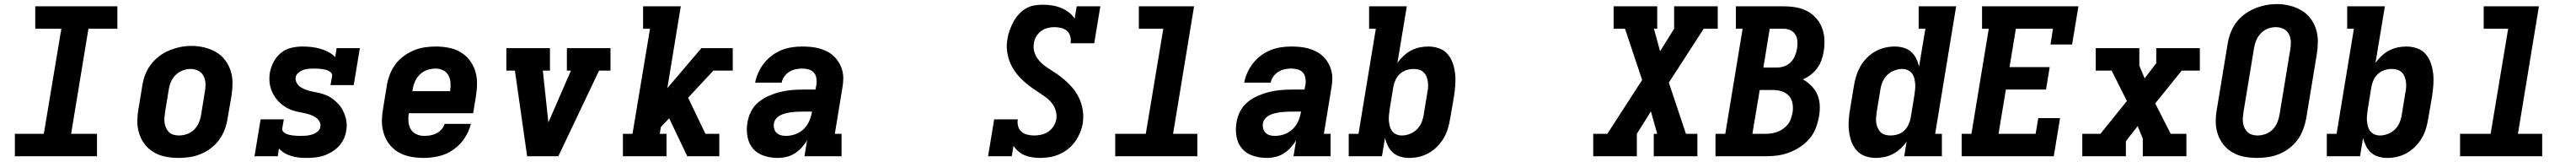

<svg xmlns="http://www.w3.org/2000/svg" viewBox="-20 -766 12640 794"><path d="M53 0V-110H195L281 -625H153V-735H556V-625H414L329 -110H456V0Z M856 8Q824 8 793 2Q762 -4 736 -19Q710 -34 691.5 -57.5Q673 -81 663.5 -110Q654 -139 654 -170.5Q654 -202 660 -234L678 -344Q682 -372 692 -398.5Q702 -425 719.5 -448.5Q737 -472 760.5 -490Q784 -508 811 -519Q838 -530 865 -535.5Q892 -541 920 -541Q952 -541 982.5 -533.5Q1013 -526 1039 -511.5Q1065 -497 1083.5 -473Q1102 -449 1111.5 -420.5Q1121 -392 1121 -360Q1121 -328 1116 -296L1097 -186Q1093 -159 1083 -132Q1073 -105 1056 -81.5Q1039 -58 1015.5 -40Q992 -22 965 -11Q938 0 910.5 4Q883 8 856 8ZM858 -102Q878 -102 898 -109Q918 -116 933 -131Q948 -146 956 -165Q964 -184 967 -204L985 -314Q989 -334 988.5 -354.5Q988 -375 979.5 -392.5Q971 -410 953.5 -419Q936 -428 915 -428Q895 -428 876 -420.5Q857 -413 842 -398.5Q827 -384 819 -365Q811 -346 808 -326L790 -216Q788 -203 787 -189Q786 -175 788 -162.5Q790 -150 795.5 -138Q801 -126 810 -117.5Q819 -109 832 -105.5Q845 -102 858 -102Z M1483 8Q1464 8 1445.5 6Q1427 4 1409 -1.5Q1391 -7 1376 -16Q1361 -25 1349 -38L1343 0H1229L1259 -181H1373L1365 -136Q1364 -127 1370 -120.5Q1376 -114 1384 -110.5Q1392 -107 1400.5 -105Q1409 -103 1418 -102Q1427 -101 1436 -100.5Q1445 -100 1454 -100Q1468 -100 1482 -101Q1496 -102 1510.5 -106.5Q1525 -111 1537.5 -120.5Q1550 -130 1552 -144Q1552 -144 1552 -144Q1552 -144 1552 -144Q1555 -159 1547 -172Q1539 -185 1526.5 -192.5Q1514 -200 1500 -204.5Q1486 -209 1471.5 -212Q1457 -215 1442.5 -218Q1428 -221 1414.5 -225.5Q1401 -230 1388.5 -237Q1376 -244 1364.5 -253Q1353 -262 1343.5 -272.5Q1334 -283 1326.5 -295Q1319 -307 1313.5 -320.5Q1308 -334 1305 -348.5Q1302 -363 1302 -378Q1302 -393 1304 -408Q1309 -436 1322.5 -462Q1336 -488 1358.5 -506.5Q1381 -525 1409 -531.5Q1437 -538 1464 -538Q1487 -538 1509 -535.5Q1531 -533 1552 -527Q1573 -521 1592 -511Q1611 -501 1625 -486L1632 -530H1746L1716 -349H1602L1610 -394Q1611 -403 1605 -409.5Q1599 -416 1591.5 -419.5Q1584 -423 1575 -425Q1566 -427 1557 -428Q1548 -429 1539 -429.5Q1530 -430 1521 -430Q1508 -430 1495 -429Q1482 -428 1469 -423.5Q1456 -419 1444.5 -409.5Q1433 -400 1431 -387Q1429 -372 1436.5 -359Q1444 -346 1456 -338.5Q1468 -331 1482 -326Q1496 -321 1510 -318Q1524 -315 1539 -312Q1554 -309 1567.5 -304.5Q1581 -300 1593.5 -293.5Q1606 -287 1617 -278Q1628 -269 1638 -259Q1648 -249 1655.5 -237Q1663 -225 1668.5 -212Q1674 -199 1677.5 -184.5Q1681 -170 1681.5 -155Q1682 -140 1679 -125Q1676 -104 1666.5 -84Q1657 -64 1641.5 -48Q1626 -32 1606.5 -20.5Q1587 -9 1566.5 -2.5Q1546 4 1525 6Q1504 8 1483 8Z M2061 8Q2037 8 2013 5Q1989 2 1967 -5.5Q1945 -13 1926.5 -25.5Q1908 -38 1893.5 -55.5Q1879 -73 1870 -94Q1861 -115 1857 -138.5Q1853 -162 1854.5 -186Q1856 -210 1860 -234L1878 -344Q1882 -371 1892 -398Q1902 -425 1919 -448.5Q1936 -472 1960 -490Q1984 -508 2010.5 -519Q2037 -530 2064.5 -534Q2092 -538 2119 -538Q2151 -538 2182 -532Q2213 -526 2239 -511Q2265 -496 2283.5 -472.5Q2302 -449 2311.5 -420Q2321 -391 2321 -359.5Q2321 -328 2316 -296L2302 -211H1986Q1983 -191 1984.5 -170.5Q1986 -150 1995.5 -133.5Q2005 -117 2023 -108.5Q2041 -100 2061 -100Q2076 -100 2091.5 -102.5Q2107 -105 2121 -112Q2135 -119 2146.5 -131.5Q2158 -144 2162 -159H2291Q2282 -122 2260 -89Q2238 -56 2205.5 -33Q2173 -10 2135.5 -1Q2098 8 2061 8ZM2004 -319H2189Q2192 -339 2191 -359Q2190 -379 2181 -396Q2172 -413 2154.5 -421.5Q2137 -430 2117 -430Q2097 -430 2076.5 -423Q2056 -416 2040.5 -401Q2025 -386 2016.5 -366.5Q2008 -347 2005 -326Z M2567 0 2507 -420H2465V-530H2679V-420H2644L2670 -177Q2670 -174 2670.5 -171.5Q2671 -169 2671 -166Q2672 -169 2673.5 -171.5Q2675 -174 2676 -177L2782 -420H2762V-530H2976V-420H2920L2720 0Z M3037 0V-110H3084L3170 -625H3136V-735H3321L3255 -334L3422 -530H3576V-420H3481L3357 -287L3442 -110H3510V0H3353L3264 -186L3223 -143L3218 -110H3251V0Z M3797 8Q3762 8 3729.5 -2.5Q3697 -13 3676 -37Q3655 -61 3648.5 -95.5Q3642 -130 3648 -164Q3652 -192 3665.5 -219Q3679 -246 3702 -265Q3725 -284 3752.5 -296Q3780 -308 3808 -315Q3836 -322 3864 -324.5Q3892 -327 3919 -327H3982L3987 -353Q3989 -369 3986 -385Q3983 -401 3973 -411.5Q3963 -422 3947.5 -426Q3932 -430 3916 -430Q3900 -430 3884 -426.5Q3868 -423 3853.5 -414Q3839 -405 3829 -391Q3819 -377 3816 -361H3686Q3691 -387 3702 -411Q3713 -435 3729.5 -456Q3746 -477 3768 -493.5Q3790 -510 3814.5 -520Q3839 -530 3865 -534Q3891 -538 3916 -538Q3938 -538 3959.5 -536Q3981 -534 4001 -528.5Q4021 -523 4039.5 -513.5Q4058 -504 4072.5 -490Q4087 -476 4097.5 -458.5Q4108 -441 4113.5 -420.5Q4119 -400 4118.5 -378.5Q4118 -357 4114 -335L4077 -110H4110V0H3928L3941 -79Q3930 -60 3914.5 -43Q3899 -26 3880 -14Q3861 -2 3839.5 3Q3818 8 3797 8ZM3836 -100Q3859 -100 3881.5 -107.5Q3904 -115 3922 -131.5Q3940 -148 3950 -169.5Q3960 -191 3964 -214L3965 -219H3919Q3909 -219 3899 -218.5Q3889 -218 3879 -217.5Q3869 -217 3859.5 -215.5Q3850 -214 3839.5 -211.5Q3829 -209 3819.5 -205.5Q3810 -202 3801 -196Q3792 -190 3786 -181Q3780 -172 3778 -162Q3776 -149 3779 -136.5Q3782 -124 3790.5 -115.5Q3799 -107 3811 -103.5Q3823 -100 3836 -100Z M5085 8Q5065 8 5045.5 5Q5026 2 5009 -5Q4992 -12 4978 -24Q4964 -36 4954 -51L4945 0H4829L4859 -181H4975Q4972 -164 4976.5 -147.5Q4981 -131 4993 -120.5Q5005 -110 5022 -106Q5039 -102 5056 -102Q5073 -102 5091 -106Q5109 -110 5125 -121Q5141 -132 5151 -148Q5161 -164 5164 -182Q5167 -204 5161 -224Q5155 -244 5142.5 -260Q5130 -276 5114 -288Q5098 -300 5081 -311Q5064 -322 5047.5 -333.5Q5031 -345 5015.5 -358Q5000 -371 4986 -385.5Q4972 -400 4960.5 -416.5Q4949 -433 4940.5 -451Q4932 -469 4927 -490Q4922 -511 4921 -532Q4920 -553 4924 -575Q4927 -596 4934.5 -616.5Q4942 -637 4952.5 -657Q4963 -677 4978 -694Q4993 -711 5012.5 -723Q5032 -735 5053.5 -739Q5075 -743 5096 -743Q5119 -743 5142 -739.5Q5165 -736 5185.5 -728Q5206 -720 5224 -706.5Q5242 -693 5254 -675L5264 -735H5380L5350 -554H5234Q5237 -571 5232.5 -587.5Q5228 -604 5216 -614.5Q5204 -625 5187.5 -629Q5171 -633 5154 -633Q5137 -633 5120 -628.5Q5103 -624 5088.5 -613Q5074 -602 5065 -586.5Q5056 -571 5054 -554Q5050 -532 5056 -512Q5062 -492 5074 -476Q5086 -460 5102 -447.5Q5118 -435 5135 -424.5Q5152 -414 5168.5 -402.5Q5185 -391 5200.5 -378Q5216 -365 5230 -350.5Q5244 -336 5255.5 -320Q5267 -304 5275.5 -286Q5284 -268 5289.5 -247.5Q5295 -227 5296 -206Q5297 -185 5294 -163Q5290 -139 5280.5 -116Q5271 -93 5256.5 -72.5Q5242 -52 5222 -36Q5202 -20 5179 -10Q5156 0 5132 4Q5108 8 5085 8Z M5453 0V-110H5603L5689 -625H5569V-735H5840L5737 -110H5856V0Z M6197 8Q6162 8 6129.5 -2.5Q6097 -13 6076 -37Q6055 -61 6048.5 -95.5Q6042 -130 6048 -164Q6052 -192 6065.5 -219Q6079 -246 6102 -265Q6125 -284 6152.5 -296Q6180 -308 6208 -315Q6236 -322 6264 -324.5Q6292 -327 6319 -327H6382L6387 -353Q6389 -369 6386 -385Q6383 -401 6373 -411.5Q6363 -422 6347.5 -426Q6332 -430 6316 -430Q6300 -430 6284 -426.5Q6268 -423 6253.5 -414Q6239 -405 6229 -391Q6219 -377 6216 -361H6086Q6091 -387 6102 -411Q6113 -435 6129.5 -456Q6146 -477 6168 -493.5Q6190 -510 6214.5 -520Q6239 -530 6265 -534Q6291 -538 6316 -538Q6338 -538 6359.5 -536Q6381 -534 6401 -528.5Q6421 -523 6439.5 -513.5Q6458 -504 6472.5 -490Q6487 -476 6497.5 -458.5Q6508 -441 6513.5 -420.5Q6519 -400 6518.5 -378.5Q6518 -357 6514 -335L6477 -110H6510V0H6328L6341 -79Q6330 -60 6314.5 -43Q6299 -26 6280 -14Q6261 -2 6239.5 3Q6218 8 6197 8ZM6236 -100Q6259 -100 6281.5 -107.5Q6304 -115 6322 -131.5Q6340 -148 6350 -169.5Q6360 -191 6364 -214L6365 -219H6319Q6309 -219 6299 -218.5Q6289 -218 6279 -217.5Q6269 -217 6259.5 -215.5Q6250 -214 6239.5 -211.5Q6229 -209 6219.5 -205.5Q6210 -202 6201 -196Q6192 -190 6186 -181Q6180 -172 6178 -162Q6176 -149 6179 -136.5Q6182 -124 6190.5 -115.5Q6199 -107 6211 -103.5Q6223 -100 6236 -100Z M6897 8Q6874 8 6853 2Q6832 -4 6816.5 -17.5Q6801 -31 6791.5 -50Q6782 -69 6777 -90Q6777 -90 6777 -90Q6777 -90 6777 -90L6762 0H6599V-110H6647L6732 -625H6699V-735H6884L6838 -458Q6851 -476 6868 -492Q6885 -508 6905 -518.5Q6925 -529 6946.5 -533.5Q6968 -538 6990 -538Q7017 -538 7042.5 -529Q7068 -520 7084.5 -500.5Q7101 -481 7109.5 -456.5Q7118 -432 7121 -405.5Q7124 -379 7122 -351Q7120 -323 7116 -296L7097 -186Q7093 -161 7086 -137Q7079 -113 7066 -90.5Q7053 -68 7034.5 -49Q7016 -30 6993.5 -17Q6971 -4 6946.5 2Q6922 8 6897 8ZM6860 -102Q6879 -102 6898.5 -109.5Q6918 -117 6933 -131.5Q6948 -146 6956 -165Q6964 -184 6967 -204L6985 -314Q6988 -327 6988.5 -341Q6989 -355 6987 -367.5Q6985 -380 6980 -392Q6975 -404 6965.5 -412.5Q6956 -421 6943.5 -424.5Q6931 -428 6917 -428Q6900 -428 6882.5 -422.5Q6865 -417 6851 -404.5Q6837 -392 6829 -375Q6821 -358 6818 -341L6800 -231Q6798 -217 6796.5 -202.5Q6795 -188 6796 -174.5Q6797 -161 6800.5 -147.5Q6804 -134 6812 -123.5Q6820 -113 6832.5 -107.5Q6845 -102 6860 -102Z M7799 0V-110H7868L8039 -374L7955 -625H7899V-735H8113V-625H8097L8127 -515L8196 -625V-735H8410V-625H8341L8170 -361L8254 -110H8310V0H8096V-110H8113L8082 -220L8013 -110V0Z M8399 0V-110H8447L8532 -625H8499V-735H8734Q8764 -735 8793.5 -730Q8823 -725 8848 -712Q8873 -699 8892 -678Q8911 -657 8921.5 -630Q8932 -603 8933.5 -573Q8935 -543 8930 -513Q8926 -492 8919 -471.5Q8912 -451 8898.5 -432.5Q8885 -414 8867 -400Q8849 -386 8828 -377Q8851 -364 8869.5 -345.5Q8888 -327 8898.5 -303Q8909 -279 8910.5 -251Q8912 -223 8907 -195Q8902 -167 8891 -138Q8880 -109 8859.5 -85.5Q8839 -62 8813 -45Q8787 -28 8758 -17.5Q8729 -7 8700 -3.5Q8671 0 8642 0ZM8700 -435Q8718 -435 8736 -441Q8754 -447 8767.5 -460.5Q8781 -474 8788.5 -491.5Q8796 -509 8799 -527Q8802 -545 8801 -563Q8800 -581 8791.5 -595.5Q8783 -610 8767.5 -617.5Q8752 -625 8734 -625H8665L8634 -435ZM8642 -110Q8657 -110 8672 -112Q8687 -114 8702 -119.5Q8717 -125 8730.5 -134.5Q8744 -144 8754 -156.5Q8764 -169 8769 -184Q8774 -199 8777 -214Q8781 -236 8777 -258.5Q8773 -281 8759 -296.5Q8745 -312 8724 -318.5Q8703 -325 8680 -325H8616L8580 -110Z M9185 8Q9158 8 9133 -1Q9108 -10 9091 -29.5Q9074 -49 9065.5 -73.5Q9057 -98 9054 -124.5Q9051 -151 9053 -179Q9055 -207 9060 -234L9078 -344Q9082 -369 9089.5 -393Q9097 -417 9109.5 -439.5Q9122 -462 9140.5 -481Q9159 -500 9181.5 -513Q9204 -526 9229 -532Q9254 -538 9278 -538Q9301 -538 9322 -532Q9343 -526 9358.5 -512.5Q9374 -499 9383.5 -480Q9393 -461 9398 -440Q9398 -440 9398 -440Q9398 -440 9398 -440L9429 -625H9396V-735H9580L9477 -110H9510V0H9325L9337 -72Q9325 -54 9307.5 -38Q9290 -22 9270 -11.5Q9250 -1 9228.5 3.5Q9207 8 9185 8ZM9258 -102Q9276 -102 9293.5 -107.5Q9311 -113 9324.5 -125.5Q9338 -138 9346 -155Q9354 -172 9357 -189L9375 -299Q9377 -313 9378.5 -327.5Q9380 -342 9379 -355.5Q9378 -369 9374.5 -382.5Q9371 -396 9363 -406.5Q9355 -417 9342.5 -422.5Q9330 -428 9316 -428Q9296 -428 9276.5 -420.5Q9257 -413 9242 -398.5Q9227 -384 9219 -365Q9211 -346 9208 -326L9190 -216Q9188 -203 9187 -189Q9186 -175 9188 -162.5Q9190 -150 9195.5 -138Q9201 -126 9210 -117.5Q9219 -109 9231.5 -105.5Q9244 -102 9258 -102Z M9607 0V-110H9655L9740 -625H9707V-735H10180L10149 -548H10043L10055 -625H9873L9842 -437H10039L10021 -327H9824L9788 -110H9970L9983 -187H10090L10059 0Z M10199 0V-110H10288L10418 -271L10343 -420H10265V-530H10479V-444L10505 -382L10562 -456V-530H10776V-420H10687L10557 -259L10633 -110H10710V0H10496V-86L10471 -148L10413 -74V0Z M11056 8Q11024 8 10993 2Q10962 -4 10936 -19Q10910 -34 10891.5 -57.5Q10873 -81 10863.5 -110Q10854 -139 10854 -171Q10854 -203 10860 -234L10912 -549Q10916 -576 10926 -603Q10936 -630 10953 -653.5Q10970 -677 10994 -695Q11018 -713 11044.5 -724Q11071 -735 11098.5 -740.5Q11126 -746 11154 -746Q11186 -746 11216.5 -738.5Q11247 -731 11273 -716Q11299 -701 11317.5 -677.5Q11336 -654 11345.5 -625Q11355 -596 11355 -564Q11355 -532 11350 -501L11298 -186Q11293 -159 11283 -132Q11273 -105 11256 -81.5Q11239 -58 11215.5 -40Q11192 -22 11165 -11Q11138 0 11110.5 4Q11083 8 11056 8ZM11058 -102Q11078 -102 11098 -109Q11118 -116 11133 -131Q11148 -146 11156 -165.5Q11164 -185 11167 -204L11219 -519Q11223 -539 11222.5 -559.5Q11222 -580 11213.5 -597.5Q11205 -615 11187.5 -624Q11170 -633 11149 -633Q11129 -633 11109.5 -625.5Q11090 -618 11075.5 -603Q11061 -588 11053 -569Q11045 -550 11042 -531L10990 -216Q10988 -203 10987 -189.5Q10986 -176 10988 -163Q10990 -150 10995.5 -138.5Q11001 -127 11010 -118.5Q11019 -110 11032 -106Q11045 -102 11058 -102Z M11697 8Q11674 8 11653 2Q11632 -4 11616.5 -17.5Q11601 -31 11591.5 -50Q11582 -69 11577 -90Q11577 -90 11577 -90Q11577 -90 11577 -90L11562 0H11399V-110H11447L11532 -625H11499V-735H11684L11638 -458Q11651 -476 11668 -492Q11685 -508 11705 -518.5Q11725 -529 11746.5 -533.5Q11768 -538 11790 -538Q11817 -538 11842.5 -529Q11868 -520 11884.5 -500.5Q11901 -481 11909.5 -456.5Q11918 -432 11921 -405.5Q11924 -379 11922 -351Q11920 -323 11916 -296L11897 -186Q11893 -161 11886 -137Q11879 -113 11866 -90.5Q11853 -68 11834.5 -49Q11816 -30 11793.5 -17Q11771 -4 11746.5 2Q11722 8 11697 8ZM11660 -102Q11679 -102 11698.5 -109.5Q11718 -117 11733 -131.5Q11748 -146 11756 -165Q11764 -184 11767 -204L11785 -314Q11788 -327 11788.5 -341Q11789 -355 11787 -367.5Q11785 -380 11780 -392Q11775 -404 11765.5 -412.5Q11756 -421 11743.5 -424.5Q11731 -428 11717 -428Q11700 -428 11682.5 -422.5Q11665 -417 11651 -404.5Q11637 -392 11629 -375Q11621 -358 11618 -341L11600 -231Q11598 -217 11596.5 -202.5Q11595 -188 11596 -174.5Q11597 -161 11600.5 -147.5Q11604 -134 11612 -123.5Q11620 -113 11632.5 -107.5Q11645 -102 11660 -102Z M12053 0V-110H12203L12289 -625H12169V-735H12440L12337 -110H12456V0Z"/></svg>

Font: Iosevka Slab XBdExObl
Style: Regular
Weight: 800
Width: 7
Italic angle: -9°
Monospace: yes
Designer: Belleve Invis
Foundry: Belleve Invis
Version: Version 11.1.0; ttfautohint (v1.8.3)